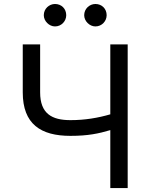

<svg xmlns="http://www.w3.org/2000/svg" viewBox="-20 -952 754 972"><path d="M95.2 -727.3V-484.4C95.2 -323.9 186.1 -264.2 336.6 -264.2C424.7 -264.2 479 -275.6 538.4 -293.3V0H626.4V-727.3H538.4V-373.2C476.2 -355.1 410.2 -343.8 336.6 -343.8C242.9 -343.8 183.2 -376.4 183.2 -484.4V-727.3ZM258.5 -818.2C291.2 -818.2 315.3 -845.2 315.3 -875C315.3 -907.7 291.2 -931.8 258.5 -931.8C228.7 -931.8 201.7 -907.7 201.7 -875C201.7 -845.2 228.7 -818.2 258.5 -818.2ZM463.1 -818.2C495.7 -818.2 519.9 -845.2 519.9 -875C519.9 -907.7 495.7 -931.8 463.1 -931.8C433.2 -931.8 406.2 -907.7 406.2 -875C406.2 -845.2 433.2 -818.2 463.1 -818.2Z"/></svg>

Font: Karasuma Gothic
Style: Regular
Weight: 400
Designer: Rasmus Andersson, Ryoko Nishizuka
Foundry: Genbu
Version: Version 1.00